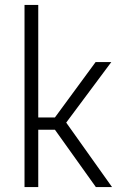

<svg xmlns="http://www.w3.org/2000/svg" viewBox="-20 -763 506 783"><path d="M80 -743H136V-284H204L370 -510H434L250 -263L437 0H371L204 -234H136V0H80Z"/></svg>

Font: Saira SemiCondensed Light
Style: Regular
Weight: 300
Width: 4
Designer: Hector Gatti with collaboration of the Omnibus-Type team
Foundry: Omnibus-Type
Version: Version 0.072; ttfautohint (v1.8)